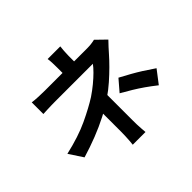

<svg xmlns="http://www.w3.org/2000/svg" viewBox="-188 -1067 1375 1375"><g transform="rotate(-45 500.0 -379.5)"><path d="M570 -812Q568 -795 566 -769.5Q564 -744 564 -721Q564 -707 564 -687Q564 -667 564 -647.5Q564 -628 564 -614H447Q447 -628 447 -646.5Q447 -665 447 -685Q447 -705 447 -721Q447 -745 446 -770Q445 -795 442 -812ZM848 -603Q831 -586 811.5 -564.5Q792 -543 777 -526Q750 -495 713.5 -458.5Q677 -422 634.5 -384.5Q592 -347 545 -315Q491 -277 425 -243Q359 -209 285 -180Q211 -151 131 -127L62 -232Q206 -265 304.5 -311.5Q403 -358 469 -400Q509 -427 543.5 -455.5Q578 -484 605 -511Q632 -538 647 -559Q635 -559 605 -559Q575 -559 536 -559Q497 -559 455 -559Q413 -559 375 -559Q337 -559 309 -559Q281 -559 270 -559Q253 -559 228.5 -558.5Q204 -558 181 -557Q158 -556 142 -555V-673Q169 -669 205.5 -667.5Q242 -666 268 -666Q279 -666 311 -666Q343 -666 386 -666Q429 -666 477 -666Q525 -666 570 -666Q615 -666 648.5 -666Q682 -666 697 -666Q718 -666 738 -668.5Q758 -671 774 -675ZM562 -381Q562 -353 562 -313Q562 -273 562 -228Q562 -183 562 -141.5Q562 -100 562 -70Q562 -51 562.5 -28.5Q563 -6 565 15.5Q567 37 568 53H439Q441 38 442.5 17Q444 -4 445 -27.5Q446 -51 446 -70Q446 -99 446 -134.5Q446 -170 446 -207.5Q446 -245 446 -277.5Q446 -310 446 -333ZM872 -116Q829 -150 791 -176.5Q753 -203 715 -226Q677 -249 633 -274L706 -359Q753 -334 789.5 -313.5Q826 -293 862.5 -270Q899 -247 947 -214Z"/></g></svg>

Font: Noto Sans JP SemiBold
Style: Regular
Weight: 600
Designer: Ryoko NISHIZUKA  (kana, bopomofo & ideographs); Paul D. Hunt (Latin, Greek & Cyrillic); Sandoll Communications , Soo-you
Foundry: Adobe
Version: Version 2.004-H2;hotconv 1.0.118;makeotfexe 2.5.65603